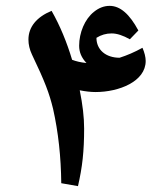

<svg xmlns="http://www.w3.org/2000/svg" viewBox="-20 -769 542 655"><path d="M246 -134C261 -199 267 -253 267 -330C267 -369 262 -412 252 -461C272 -457 290 -455 306 -455C386 -455 477 -491 477 -561C477 -574 473 -590 466 -606C439 -591 413 -580 388 -572C341 -572 309 -599 309 -640C325 -650 342 -655 361 -655C379 -655 400 -648 423 -635L452 -665C422 -721 390 -749 354 -749C335 -749 317 -742 301 -729C269 -704 250 -657 250 -613C250 -591 258 -572 275 -554C255 -556 239 -560 226 -565C208 -625 185 -681 156 -732C105 -711 77 -677 77 -634C77 -617 81 -600 89 -583C134 -489 148 -451 161 -398C179 -318 188 -234 189 -144Z"/></svg>

Font: Noto Naskh Arabic UI
Style: Bold
Weight: 700
Designer: Monotype Design Team, David Williams, Mohamad Dakak and Nizar Qandah
Foundry: Monotype Imaging Inc.
Version: Version 2.016